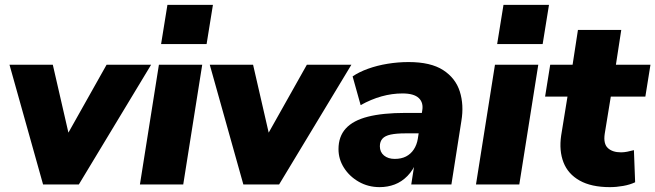

<svg xmlns="http://www.w3.org/2000/svg" viewBox="-20 -758 2693 789"><path d="M157 0 19 -492H197L271 -170H237L418 -492H601L304 0Z M642 -577 668 -738H855L829 -577ZM555 0 633 -492H811L733 0Z M980 0 842 -492H1020L1094 -170H1060L1241 -492H1424L1127 0Z M1540 11Q1493 11 1454.5 -11Q1416 -33 1393.5 -68.5Q1371 -104 1371 -145Q1371 -197 1401 -230Q1431 -263 1492 -278.5Q1553 -294 1646 -294H1725L1711 -210H1646Q1609 -210 1585.5 -205Q1562 -200 1551.5 -188Q1541 -176 1541 -157Q1541 -133 1558 -119Q1575 -105 1602 -105Q1629 -105 1648.5 -115Q1668 -125 1680.5 -144Q1693 -163 1697 -188L1715 -303Q1721 -336 1701 -355Q1681 -374 1634 -374Q1591 -374 1548 -362Q1505 -350 1462 -326L1429 -444Q1455 -462 1492.5 -475.5Q1530 -489 1573 -496Q1616 -503 1659 -503Q1750 -503 1801 -470Q1852 -437 1869.5 -382Q1887 -327 1876 -261L1835 0H1670L1685 -96H1693Q1678 -59 1654.5 -35Q1631 -11 1602 0Q1573 11 1540 11Z M2023 -577 2049 -738H2236L2210 -577ZM1936 0 2014 -492H2192L2114 0Z M2486 11Q2410 11 2362 -16Q2314 -43 2295.5 -91Q2277 -139 2286 -201L2312 -361H2220L2241 -492H2333L2355 -635H2533L2511 -492H2653L2632 -361H2490L2465 -208Q2459 -167 2478 -149.5Q2497 -132 2532 -132Q2544 -132 2557 -134.5Q2570 -137 2585 -141L2590 -9Q2569 1 2541 6Q2513 11 2486 11Z"/></svg>

Font: Nunito Sans 12pt ExtraLight 12pt Black
Style: Italic
Weight: 900
Italic angle: -9°
Version: Version 3.101;gftools[0.9.27]